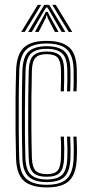

<svg xmlns="http://www.w3.org/2000/svg" viewBox="-20 -778 380 804"><path d="M175.8 6.8Q112.2 6.8 80.9 -20Q49.5 -46.8 47.2 -114.5Q45.8 -163.5 45.1 -229.2Q44.5 -295 45.1 -362.5Q45.8 -430 47.5 -484Q49.8 -549.2 79.1 -578Q108.5 -606.8 175 -606.8Q239.2 -606.8 269.8 -579.6Q300.2 -552.5 301.5 -486.2Q301.8 -468 301.8 -443.4Q301.8 -418.8 300.5 -395.5H287.2Q288.5 -416.8 288.6 -441.1Q288.8 -465.5 288.2 -485.8Q287 -545 260.9 -570.4Q234.8 -595.8 175 -595.8Q114.5 -595.8 88.6 -569.1Q62.8 -542.5 60.8 -483.2Q59 -428.5 58.5 -362.2Q58 -296 58.5 -231.1Q59 -166.2 60.5 -115.5Q62.2 -54.5 90.1 -29.4Q118 -4.2 175.8 -4.2Q234.5 -4.2 260.2 -29.6Q286 -55 288.2 -115Q289 -134.5 288.9 -155.6Q288.8 -176.8 287.2 -206H300.5Q301.8 -182.8 302.1 -161.2Q302.5 -139.8 301.5 -114.5Q299 -49.8 270.2 -21.5Q241.5 6.8 175.8 6.8ZM175.8 -15.5Q123.5 -15.5 99.4 -38.9Q75.2 -62.2 73.8 -116Q72.2 -169.5 71.8 -236.4Q71.2 -303.2 71.8 -368.5Q72.2 -433.8 73.8 -482.5Q75.8 -540.8 100.5 -562.6Q125.2 -584.5 175 -584.5Q227.2 -584.5 250.6 -562.1Q274 -539.8 275 -485.2Q275.2 -467.5 275.2 -444.2Q275.2 -421 274 -395.5H260.8Q262 -422 262 -445.5Q262 -469 261.8 -485Q261 -534.8 240.4 -554.1Q219.8 -573.5 175 -573.5Q131.2 -573.5 110 -554Q88.8 -534.5 87 -481.8Q86 -451.2 85.4 -407Q84.8 -362.8 84.4 -312.2Q84 -261.8 84.5 -211.5Q85 -161.2 86.2 -118.8Q88 -67 109 -46.8Q130 -26.5 175.8 -26.5Q220.5 -26.5 240.2 -46.2Q260 -66 261.8 -115.5Q262.5 -134 262.4 -155.1Q262.2 -176.2 260.8 -206H274Q275.5 -174.5 275.6 -154.4Q275.8 -134.2 275 -115.5Q272.8 -61 250.5 -38.2Q228.2 -15.5 175.8 -15.5ZM175.8 -37.8Q136.5 -37.8 118.9 -55.2Q101.2 -72.8 100 -119Q98.5 -169.5 98.1 -233.6Q97.8 -297.8 98.2 -362.8Q98.8 -427.8 100.2 -481Q101.8 -527.5 119.2 -544.9Q136.8 -562.2 175 -562.2Q214.2 -562.2 231.1 -545Q248 -527.8 248.5 -484Q248.8 -466.2 248.8 -444.4Q248.8 -422.5 247.5 -395.5H234.2Q235.5 -423.2 235.5 -445.1Q235.5 -467 235.2 -483.8Q234.8 -520.5 221.9 -535.9Q209 -551.2 175 -551.2Q142.2 -551.2 128.4 -536Q114.5 -520.8 113.5 -480.5Q112.2 -433 111.6 -371.2Q111 -309.5 111.4 -243.8Q111.8 -178 113.5 -118.8Q114.5 -80 128.1 -64.4Q141.8 -48.8 175.8 -48.8Q209.2 -48.8 221.8 -64.2Q234.2 -79.8 235.2 -117.2Q235.8 -136.8 235.8 -156.4Q235.8 -176 234.2 -206H247.5Q249 -176.8 249.1 -155.4Q249.2 -134 248.5 -117Q247 -73 230.9 -55.4Q214.8 -37.8 175.8 -37.8ZM68.8 -644.2 138 -757.5H152.5L83.5 -644.2ZM97.8 -644.2 165.2 -757.5H186.2L253.8 -644.2H238.2L189.5 -728.2L178.5 -746.5H173L161.8 -728L113 -644.2ZM267.8 -644.2 199 -757.5H213.5L282.8 -644.2ZM126.5 -644.2 163.2 -711.8 171.5 -728.2H180L187.8 -711.8L225.2 -644.2H210L179.5 -703L177 -713.5H174.2L171.8 -703L141.8 -644.2Z"/></svg>

Font: Big Shoulders Inline Display
Style: Regular
Weight: 400
Designer: Patric King
Foundry: XO Type Co
Version: Version 1.000